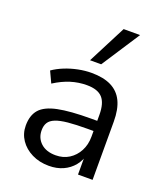

<svg xmlns="http://www.w3.org/2000/svg" viewBox="-140 -846 810 949"><g transform="rotate(20 265.0 -372.0)"><path d="M228.7 8.9Q178.8 8.9 139.2 -10.8Q99.5 -30.5 76.8 -64.1Q54.1 -97.8 54.1 -139.7Q54.1 -193.7 81.3 -224.7Q108.5 -255.6 172.3 -268.8Q236.1 -282 345.8 -282H391.1V-228.6H347.4Q286.1 -228.6 245 -224.6Q204 -220.5 180 -210.9Q156 -201.3 145.9 -185.1Q135.8 -168.9 135.8 -144.6Q135.8 -103.7 164.4 -77.6Q193 -51.6 242.5 -51.6Q282.3 -51.6 312.6 -70.8Q342.9 -90 360.5 -123.1Q378.2 -156.2 378.2 -198.7V-313.1Q378.2 -374.8 353 -402.6Q327.8 -430.4 270.5 -430.4Q227.4 -430.4 186.3 -417.7Q145.1 -404.9 101.7 -377.3L74.1 -436.3Q100.1 -454.3 133 -467.6Q165.8 -480.8 201.9 -488.1Q237.9 -495.3 271.3 -495.3Q334.3 -495.3 375.3 -474.9Q416.2 -454.5 436.3 -412.9Q456.4 -371.3 456.4 -306.1V0H379.7V-113H389.3Q380.7 -75.4 358.3 -48Q336 -20.7 303.1 -5.9Q270.2 8.9 228.7 8.9ZM242.3 -551.3 345.8 -752.8H432.3L300.9 -551.3Z"/></g></svg>

Font: Nunito Sans 12pt ExtraLight
Style: Regular
Weight: 200
Designer: Vernon Adams
Foundry: Vernon Adams
Version: Version 3.101;gftools[0.9.27]